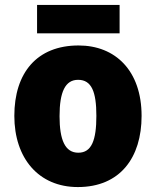

<svg xmlns="http://www.w3.org/2000/svg" viewBox="-20 -747 633 777"><path d="M464 -727H130V-612H464ZM553 -278C553 -461 447 -563 298 -563C129 -563 38 -452 38 -278C38 -107 136 10 295 10C466 10 553 -109 553 -278ZM221 -277C221 -375 244 -424 296 -424C351 -424 370 -375 370 -278C370 -180 351 -129 297 -129C243 -129 221 -181 221 -277Z"/></svg>

Font: Noto Sans Thai Looped SemiCondensed Black
Style: Regular
Weight: 900
Width: 4
Designer: Sasikarn Vongin, Ben Mitchell
Foundry: The Fontpad Ltd
Version: Version 1.001